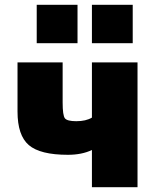

<svg xmlns="http://www.w3.org/2000/svg" viewBox="-20 -780 656 800"><path d="M363 -600V-760H533V-600ZM133 -600V-760H303V-600ZM363 -155Q321 -135 263 -135Q147 -135 100 -175.5Q53 -216 53 -315V-520H241V-353Q241 -299 250.5 -287Q260 -275 298 -275Q338 -275 363 -290V-520H553V0H363Z"/></svg>

Font: M PLUS 1p Black
Style: Regular
Weight: 900
Version: Version 1.061